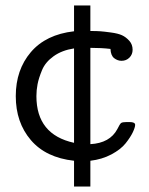

<svg xmlns="http://www.w3.org/2000/svg" viewBox="-20 -578 540 695"><path d="M248 -464.8V-558.1H307.1V-465.8Q330.1 -465.8 343 -464.8Q356 -463.9 381.6 -460.4Q407.2 -457 421.6 -450.4Q436 -443.8 448 -430.4Q460 -417 460 -397.9Q460 -380.9 448.5 -369.4Q437 -357.9 419.9 -357.9Q405.8 -357.9 393.3 -367.4Q380.9 -377 379.9 -400.9Q347.7 -404.8 307.1 -404.8V-56.2Q377.9 -60.1 404.8 -110.8Q413.6 -128.9 418.2 -132.6Q422.9 -136.2 438 -136.2H449.2Q469.2 -136.2 469.2 -126Q469.2 -117.2 460.7 -99.1Q452.1 -81.1 434.6 -59.1Q417 -37.1 383.1 -19Q349.1 -1 307.1 3.9V97.2H248V3.9Q146 -7.3 91.6 -71Q37.1 -134.8 37.1 -230Q37.1 -325.2 91.6 -389.2Q146 -453.1 248 -464.8ZM111.8 -230Q111.8 -90.8 248 -61V-402.8Q204.1 -396 174.1 -374.5Q144 -353 132.1 -324Q120.1 -294.9 116 -273.4Q111.8 -252 111.8 -230Z"/></svg>

Font: CMU Concrete
Style: Roman
Weight: 500
Version: Version 0.7.0